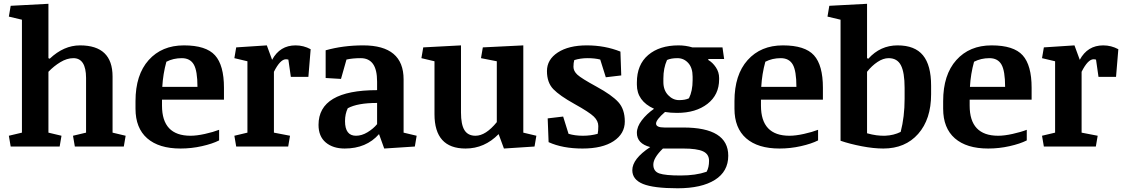

<svg xmlns="http://www.w3.org/2000/svg" viewBox="-20 -783 6004 1026"><path d="M439.9 -366.7Q439.5 -472.2 372.1 -472.2Q337.9 -472.2 302.7 -450.9Q267.6 -429.7 238.8 -399.4V-74.2L308.6 -57.6L298.8 0H37.1L27.3 -57.6L97.2 -74.2V-677.7L27.3 -694.3L37.1 -752L238.8 -762.7V-472.2L245.6 -469.2Q320.8 -540.5 407.7 -540.5Q581.5 -540.5 581.5 -374V-74.2L651.4 -57.6L641.6 0H379.9L370.1 -57.6L439.9 -74.2Z M1035.2 -318.8Q1035.2 -404.3 1015.6 -438.2Q996.1 -472.2 951.2 -472.2Q906.2 -472.2 869.1 -453.1Q851.1 -388.2 847.2 -318.8ZM845.7 -218.3Q845.7 -57.6 998 -57.6Q1031.2 -57.6 1075.2 -67.4Q1119.1 -77.1 1150.9 -89.4V-32.7Q1115.2 -14.6 1059.1 -2Q1002.9 10.7 944.8 10.7Q829.1 10.7 766.6 -43.9Q704.1 -98.6 704.1 -202.1V-242.7Q704.1 -383.3 774.4 -461.9Q844.7 -540.5 962.9 -540.5Q1081.1 -540.5 1128.9 -487.5Q1176.8 -434.6 1176.8 -314V-250.5H845.7Z M1434.1 -463.4Q1475.6 -540.5 1559.6 -540.5Q1602.1 -540.5 1640.1 -520L1627.9 -372.1H1534.2L1521 -464.4Q1514.2 -466.3 1507.8 -466.3Q1477.5 -466.3 1443.8 -399.4V-74.2L1529.8 -57.6L1520 0H1242.2L1232.4 -57.6L1302.2 -74.2V-455.6L1232.4 -472.2L1242.2 -529.8L1405.8 -540.5Z M1995.1 -232.9Q1890.6 -232.9 1838.4 -204.6Q1823.7 -174.3 1823.7 -135.7Q1823.7 -57.6 1882.3 -57.6Q1913.1 -57.6 1944.1 -76.4Q1975.1 -95.2 1995.1 -119.6ZM2005.4 -66.4Q1938 10.7 1821.8 10.7Q1759.3 10.7 1720.7 -21.7Q1682.1 -54.2 1682.1 -115.7Q1682.1 -301.3 1995.1 -301.3V-346.7Q1995.1 -411.1 1972.9 -441.7Q1950.7 -472.2 1907.7 -472.2Q1864.7 -472.2 1831.5 -464.8L1802.2 -361.3L1720.2 -366.2V-514.2Q1813.5 -540.5 1920.9 -540.5Q2136.7 -540.5 2136.7 -358.9V-74.2L2206.5 -57.6L2196.8 0L2033.2 10.7Z M2467.8 10.7Q2301.8 10.7 2301.8 -172.9V-455.6L2231.9 -472.2L2241.7 -529.8L2443.4 -540.5V-182.1Q2443.4 -117.7 2461.9 -87.6Q2480.5 -57.6 2521 -57.6Q2575.7 -57.6 2634.8 -130.4V-455.6L2550.3 -472.2L2560.1 -529.8L2776.4 -540.5V-74.2L2846.2 -57.6L2836.4 0L2672.9 10.7L2644.5 -66.4Q2569.3 10.7 2467.8 10.7Z M2911.6 -23.4 2906.7 -150.4 2989.3 -160.2 3018.1 -67.9Q3052.7 -57.6 3094.7 -57.6Q3136.7 -57.6 3173.8 -67.9Q3177.2 -82 3177.2 -109.4Q3177.2 -136.7 3153.1 -160.2Q3128.9 -183.6 3049.8 -227.5Q2970.7 -271.5 2936.8 -306.6Q2902.8 -341.8 2902.8 -403.3Q2902.8 -464.8 2960.9 -502.7Q3019 -540.5 3115.7 -540.5Q3212.4 -540.5 3295.4 -507.3L3299.8 -379.9L3217.3 -370.1L3187.5 -464.8Q3158.2 -472.2 3120.1 -472.2Q3082 -472.2 3048.8 -461.9Q3044.4 -447.8 3044.4 -425.8Q3044.4 -403.3 3065.4 -383.8Q3086.4 -364.3 3168 -319.8Q3249.5 -275.4 3284.2 -237.3Q3318.8 -199.2 3318.8 -133.8Q3318.8 -68.4 3259 -28.8Q3199.2 10.7 3092.8 10.7Q2986.3 10.7 2911.6 -23.4Z M3681.2 -373Q3681.2 -420.9 3657.7 -446.5Q3634.3 -472.2 3600.1 -472.2Q3565.9 -472.2 3544.4 -462.4Q3524.9 -418.9 3524.9 -363.3V-344.7Q3524.9 -301.3 3550.3 -274.7Q3575.7 -248 3608.9 -248Q3642.1 -248 3661.6 -257.8Q3681.2 -296.9 3681.2 -354.5ZM3755.9 134.8Q3769 111.8 3769 76.2Q3769 40.5 3736.6 25.6Q3704.1 10.7 3630.9 10.7H3522.5Q3471.2 60.5 3471.2 96.7Q3471.2 132.8 3503.2 143.8Q3535.2 154.8 3616.7 154.8Q3698.2 154.8 3755.9 134.8ZM3606 -540.5Q3643.6 -540.5 3679.7 -529.8H3840.8L3849.6 -467.8H3766.1L3764.2 -462.9Q3788.1 -449.2 3805.4 -423.3Q3822.8 -397.5 3822.8 -366.2V-358.9Q3822.8 -276.4 3760.5 -228Q3698.2 -179.7 3598.1 -179.7Q3563 -179.7 3533.7 -184.6Q3485.8 -143.1 3485.8 -122.6Q3485.8 -101.6 3530.3 -101.6H3631.3Q3871.6 -101.6 3871.6 49.3Q3871.6 133.3 3800.3 178.2Q3729 223.1 3601.1 223.1Q3473.1 223.1 3416 200Q3358.9 176.8 3358.9 126.5Q3358.9 65.9 3454.6 2.9Q3383.3 -15.6 3383.3 -73.2Q3383.3 -105.5 3409.4 -139.9Q3435.5 -174.3 3475.1 -201.7Q3383.3 -243.2 3383.3 -330.6V-342.3Q3383.3 -437.5 3443.8 -489Q3504.4 -540.5 3606 -540.5Z M4235.8 -318.8Q4235.8 -404.3 4216.3 -438.2Q4196.8 -472.2 4151.9 -472.2Q4106.9 -472.2 4069.8 -453.1Q4051.8 -388.2 4047.9 -318.8ZM4046.4 -218.3Q4046.4 -57.6 4198.7 -57.6Q4231.9 -57.6 4275.9 -67.4Q4319.8 -77.1 4351.6 -89.4V-32.7Q4315.9 -14.6 4259.8 -2Q4203.6 10.7 4145.5 10.7Q4029.8 10.7 3967.3 -43.9Q3904.8 -98.6 3904.8 -202.1V-242.7Q3904.8 -383.3 3975.1 -461.9Q4045.4 -540.5 4163.6 -540.5Q4281.7 -540.5 4329.6 -487.5Q4377.4 -434.6 4377.4 -314V-250.5H4046.4Z M4814 -255.4V-313.5Q4814 -395.5 4794.4 -433.8Q4774.9 -472.2 4728.5 -472.2Q4699.7 -472.2 4669.2 -451.9Q4638.7 -431.6 4613.3 -399.4V-70.8Q4718.3 -41 4793 -78.1Q4814 -158.7 4814 -255.4ZM4955.6 -325.2V-279.3Q4955.6 -146 4886.5 -67.6Q4817.4 10.7 4700.2 10.7Q4648.4 10.7 4585 -1.5Q4521.5 -13.7 4471.7 -30.8V-677.7L4401.9 -694.3L4411.6 -752L4613.3 -762.7V-472.2L4620.1 -469.2Q4684.1 -540.5 4776.4 -540.5Q4868.7 -540.5 4912.1 -487.5Q4955.6 -434.6 4955.6 -325.2Z M5351.1 -318.8Q5351.1 -404.3 5331.5 -438.2Q5312 -472.2 5267.1 -472.2Q5222.2 -472.2 5185.1 -453.1Q5167 -388.2 5163.1 -318.8ZM5161.6 -218.3Q5161.6 -57.6 5314 -57.6Q5347.2 -57.6 5391.1 -67.4Q5435.1 -77.1 5466.8 -89.4V-32.7Q5431.2 -14.6 5375 -2Q5318.8 10.7 5260.7 10.7Q5145 10.7 5082.5 -43.9Q5020 -98.6 5020 -202.1V-242.7Q5020 -383.3 5090.3 -461.9Q5160.6 -540.5 5278.8 -540.5Q5397 -540.5 5444.8 -487.5Q5492.7 -434.6 5492.7 -314V-250.5H5161.6Z M5750 -463.4Q5791.5 -540.5 5875.5 -540.5Q5918 -540.5 5956.1 -520L5943.8 -372.1H5850.1L5836.9 -464.4Q5830.1 -466.3 5823.7 -466.3Q5793.5 -466.3 5759.8 -399.4V-74.2L5845.7 -57.6L5835.9 0H5558.1L5548.3 -57.6L5618.2 -74.2V-455.6L5548.3 -472.2L5558.1 -529.8L5721.7 -540.5Z"/></svg>

Font: NoticiaText-Bold
Style: Bold
Weight: 700
Designer: JM Sole
Foundry: JM Sole
Version: Version 1.003